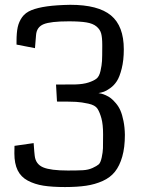

<svg xmlns="http://www.w3.org/2000/svg" viewBox="-20 -755 589 783"><path d="M489.3 -205.1Q489.3 -153.3 478.5 -116Q467.8 -78.6 448.7 -54.7Q429.7 -30.8 398.4 -16.8Q367.2 -2.9 331.1 2.4Q294.9 7.8 245.1 7.8Q192.9 7.8 157.2 2.2Q121.6 -3.4 93.5 -18.3Q65.4 -33.2 52 -60.5Q38.6 -87.9 38.6 -129.4Q38.6 -148.4 39.1 -160.2L117.2 -171.4Q117.7 -165.5 118.4 -155Q119.1 -144.5 119.9 -136Q120.6 -127.4 121.6 -119.6Q125.5 -85.4 156 -72.5Q186.5 -59.6 256.8 -59.6Q294.4 -59.6 317.4 -60.8Q340.3 -62 357.7 -70.1Q375 -78.1 382.6 -84.7Q390.1 -91.3 394.8 -112.8Q399.4 -134.3 399.9 -150.4Q400.4 -166.5 400.4 -205.6Q400.4 -206.5 400.4 -207Q400.4 -247.6 393.6 -272.5Q386.7 -297.4 377.4 -311.8Q368.2 -326.2 340.3 -332.3Q312.5 -338.4 290.3 -339.6Q268.1 -340.8 215.3 -340.8Q213.4 -340.8 212.4 -340.8L208.5 -410.2Q268.6 -410.2 287.1 -410.6Q319.8 -411.6 340.8 -418.5Q361.8 -425.3 373.3 -434.1Q384.8 -442.9 389.9 -465.8Q395 -488.8 396 -506.1Q397 -523.4 397 -564Q397 -569.3 397 -572.3Q397 -601.6 392.6 -618.2Q388.2 -634.8 373.5 -647Q358.9 -659.2 332.5 -663.6Q306.2 -668 260.7 -668Q186 -668 157.7 -656.2Q129.4 -644.5 127 -611.8L122.6 -558.6L47.4 -573.2V-586.9Q47.4 -621.6 52.2 -644Q57.1 -666.5 70.3 -685.1Q83.5 -703.6 108.4 -713.6Q133.3 -723.6 171.4 -729Q209.5 -734.4 266.6 -735.4Q380.4 -735.4 432.6 -692.1Q484.9 -648.9 484.9 -553.7Q484.9 -509.3 476.3 -475.3Q467.8 -441.4 456.5 -424.1Q445.3 -406.7 429.4 -395.5Q413.6 -384.3 404.1 -381.1Q394.5 -377.9 384.8 -376Q382.3 -375.5 381.3 -375.5Q388.7 -374 394.3 -372.8Q399.9 -371.6 411.6 -366.5Q423.3 -361.3 432.4 -354.2Q441.4 -347.2 452.6 -334Q463.9 -320.8 471.2 -304Q478.5 -287.1 483.6 -261.5Q488.8 -235.8 489.3 -205.1Z"/></svg>

Font: Coda
Style: Regular
Weight: 400
Designer: vernon adams
Foundry: vernon adams
Version: Version 2.000; ttfautohint (v0.8) -r 50 -G 200 -x